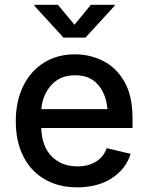

<svg xmlns="http://www.w3.org/2000/svg" viewBox="-20 -783 627 814"><path d="M307.6 11.2Q227.1 11.2 168.5 -23.4Q109.9 -58.1 78.4 -121.1Q46.9 -184.1 46.9 -269Q46.9 -353 77.9 -417Q108.9 -481 165.5 -516.8Q222.2 -552.7 298.3 -552.7Q360.4 -552.7 416.3 -525.1Q472.2 -497.6 507.1 -437.3Q542 -377 542 -278.3V-240.2H154.8Q157.7 -161.1 199.7 -119.4Q241.7 -77.6 308.6 -77.6Q353.5 -77.6 386 -97.2Q418.5 -116.7 432.6 -154.8L533.7 -130.9Q514.2 -66.9 454.6 -27.8Q395 11.2 307.6 11.2ZM155.3 -320.3H435.5Q429.7 -384.8 395.3 -424.3Q360.8 -463.9 298.8 -463.9Q234.4 -463.9 197 -421.6Q159.7 -379.4 155.3 -320.3ZM225.6 -762.7 295.9 -678.2 365.2 -762.7H466.3V-758.8L342.3 -623.5H249L125.5 -758.8V-762.7Z"/></svg>

Font: Inter Medium
Style: Regular
Weight: 500
Designer: Rasmus Andersson
Foundry: rsms
Version: Version 4.001;git-9221beed3